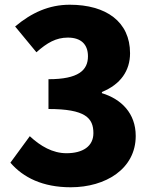

<svg xmlns="http://www.w3.org/2000/svg" viewBox="-20 -778 649 812"><path d="M279 14C427 14 554 -64 554 -203C554 -299 493 -359 411 -384V-389C490 -421 530 -479 530 -553C530 -686 429 -758 275 -758C187 -758 113 -724 44 -666L134 -557C179 -597 217 -619 267 -619C322 -619 352 -591 352 -540C352 -481 312 -443 185 -443V-317C341 -317 375 -279 375 -215C375 -159 330 -130 261 -130C203 -130 151 -160 106 -202L24 -90C78 -27 161 14 279 14Z"/></svg>

Font: Noto Sans TC Black
Style: Regular
Weight: 900
Designer: Ryoko NISHIZUKA 西塚涼子 (kana, bopomofo & ideographs); Paul D. Hunt (Latin, Greek & Cyrillic); Sandoll Communications 산돌커뮤니
Foundry: Adobe
Version: Version 2.004;hotconv 1.0.118;makeotfexe 2.5.65603